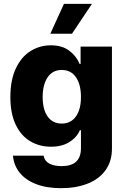

<svg xmlns="http://www.w3.org/2000/svg" viewBox="-20 -774 658 1004"><path d="M47.9 40H208Q212.9 67.9 237.8 81.3Q262.7 94.7 302.7 94.7Q403.3 94.7 403.3 1V-92.8H397.5Q380.9 -54.7 342.3 -30.8Q303.7 -6.8 247.1 -6.8Q186.5 -6.8 138.4 -35.2Q90.3 -63.5 62.3 -121.8Q34.2 -180.2 34.2 -266.6Q34.2 -355.5 63 -416.5Q91.8 -477.5 140.1 -507.3Q188.5 -537.1 246.1 -537.1Q304.7 -537.1 342 -509Q379.4 -481 396.5 -439.5H401.4V-530.3H565.4V2.9Q565.4 68.8 532.2 115.5Q499 162.1 438.7 186Q378.4 210 298.8 210Q224.1 210 168.9 188.7Q113.8 167.5 82.8 128.9Q51.8 90.3 47.9 40ZM403.3 -266.6Q403.3 -332.5 377 -370.4Q350.6 -408.2 302.7 -408.2Q255.4 -408.2 229.2 -369.9Q203.1 -331.5 203.1 -266.6Q203.1 -201.2 229.2 -164.6Q255.4 -127.9 302.7 -127.9Q350.1 -127.9 376.7 -164.6Q403.3 -201.2 403.3 -266.6ZM314.5 -753.9H460.9L356.4 -597.7H243.2Z"/></svg>

Font: Pretendard ExtraBold
Style: Regular
Weight: 800
Designer: Base glyphs from Inter by Rasmus Andersson; Hangeul glyphs from Noto Sans CJK(Source Han Sans) by Jang Soo-young and Kan
Foundry: Kil Hyung-jin
Version: Version 1.309